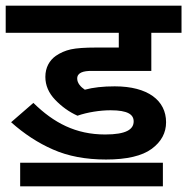

<svg xmlns="http://www.w3.org/2000/svg" viewBox="-20 -642 657 674"><path d="M368.2 -254.9C429.2 -254.9 449.2 -239.7 449.2 -215.8C449.2 -188 423.3 -169.9 349.1 -169.9C246.1 -169.9 168.9 -210.4 97.2 -280.8L19 -212.9C64.5 -172.4 113.3 -140.1 166 -117.2C218.8 -93.8 280.8 -82 352.1 -82C425.3 -82 479 -94.7 512.7 -119.6C546.4 -144.5 563 -175.8 563 -212.9C563 -289.1 499.5 -338.9 382.8 -338.9C341.3 -338.9 306.6 -335 277.8 -327.1C263.7 -336.4 251 -350.1 251 -366.2C251 -387.2 272.9 -393.1 300.8 -393.1H511.2V-526.9H617.2V-622.1H0V-526.9H397V-475.1H316.9C278.3 -475.1 249 -473.1 229 -468.8C209 -464.4 191.4 -456.5 175.8 -445.8C153.8 -430.2 139.2 -405.3 139.2 -372.1C139.2 -342.3 150.9 -315.4 173.8 -291.5C196.8 -267.6 222.7 -249 252 -235.8C286.6 -248 331.5 -254.9 368.2 -254.9ZM50.8 12.2H551.8V-70.8H50.8Z"/></svg>

Font: Noto Reveo Sans
Style: Regular
Weight: 600
Designer: Monotype Design Team
Foundry: Monotype Imaging Inc.
Version: Version 2.007